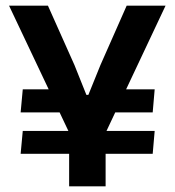

<svg xmlns="http://www.w3.org/2000/svg" viewBox="-20 -659 618 679"><path d="M325.5 -261.5 346.5 -343H527L520 -261.5ZM60.5 -196H527L520 -115H53ZM230 -343 251.5 -261.5H53L60.5 -343ZM231.5 -175.5 12 -639H149.5L243.5 -428.5L285.5 -323.5H292.5L335 -428.5L428 -639H565.5L347 -175.5ZM224.5 0V-294.5H353.5V0Z"/></svg>

Font: Anek Gurmukhi SemiBold
Style: Regular
Weight: 600
Designer: Sarang Kulkarni (Gurmukhi), Yesha Goshar (Latin)
Foundry: Ek Type
Version: Version 1.003